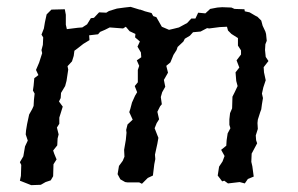

<svg xmlns="http://www.w3.org/2000/svg" viewBox="-20 -529 868 560"><path d="M175 -444 207 -448 220 -449 234 -458 245 -476 254 -477 269 -493 290 -492 298 -497 321 -504 343 -507 361 -509 387 -501H389L403 -496L422 -491L427 -482L436 -479L452 -451L473 -442L486 -445L502 -449L526 -462L538 -475H550L558 -492L579 -490L593 -503L614 -507L628 -508L655 -507L664 -503L693 -502L694 -496L708 -493L725 -483L731 -480L742 -469L746 -454L754 -437L756 -430L758 -410L754 -400L753 -383L755 -363L763 -351L749 -333L750 -318L755 -295L748 -274L744 -256L747 -243L744 -225L742 -210L739 -202L732 -180L731 -170L732 -153L726 -134L727 -120L730 -111L714 -81L713 -57L716 -44L720 -14L703 -7L694 6L679 2L645 6L634 -2L628 0L615 -17L619 -43L629 -58L635 -74L625 -92L640 -104L641 -120L644 -140L652 -155L649 -165V-181L651 -199L657 -213L658 -247L665 -261L673 -278L669 -293L667 -318L678 -332L670 -353L683 -370V-382L674 -396V-418L655 -430L645 -440L642 -451L621 -450L590 -446L584 -447L565 -437L543 -435L534 -425L519 -416L515 -408L498 -392L495 -383L486 -369L477 -347L465 -337L470 -317L458 -296L462 -276L453 -260L449 -246L452 -225L447 -219L439 -203L444 -181L437 -170L431 -155L438 -137L442 -127L439 -110L432 -78L433 -65L430 -50L426 -17L411 -10L394 7L386 3H352L345 2L331 -6L323 -21L327 -45L338 -60L343 -72L342 -92L347 -121L349 -142L348 -150L352 -166L367 -180L357 -202L360 -211L365 -230L374 -250L380 -260L373 -278L382 -289V-325L386 -337L379 -353L392 -362L391 -376L381 -393L388 -408L374 -420L375 -430L358 -438L347 -451L339 -446L300 -449L286 -442L272 -436L266 -429L240 -426L241 -412L223 -401L209 -390L197 -381L195 -366L190 -350L177 -336L179 -326L174 -293L170 -278L158 -258L157 -243L152 -233L163 -218L153 -186V-168L146 -157L151 -137L148 -125L147 -105L135 -90L138 -81L145 -64L136 -50L135 -15L128 -3L113 2L99 10L71 11L38 -2L41 -16L42 -48L38 -56L48 -73L53 -102L61 -119L55 -137L56 -149L59 -167L65 -195L74 -211L78 -220L79 -238L81 -256L76 -265L78 -279L80 -301L92 -310L85 -325L94 -346L103 -374L101 -383L105 -398L106 -420L101 -428L108 -446L111 -464L116 -487L130 -501L169 -502L172 -486V-457Z"/></svg>

Font: Winky Rough Light
Style: Italic
Weight: 300
Italic angle: -8.97852°
Designer: Simon Atzbach
Foundry: typofactur
Version: Version 1.206; ttfautohint (v1.8.4.7-5d5b)